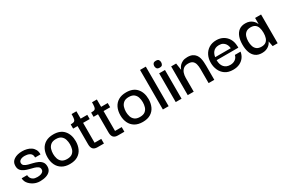

<svg xmlns="http://www.w3.org/2000/svg" viewBox="72 -1460 3485 2367"><g transform="rotate(-30 1815.0 -277.0)"><path d="M209 10Q181 10 154.5 2.5Q128 -5 105.5 -19Q83 -33 65.5 -51Q48 -69 38.5 -90.5Q29 -112 29 -136H107Q107 -135 108.5 -122Q110 -109 119 -92.5Q128 -76 148.5 -64Q169 -52 207 -52Q236 -52 256.5 -59Q277 -66 288 -78.5Q299 -91 298 -109Q298 -134 279 -148Q260 -162 230 -170.5Q200 -179 167 -187Q134 -195 104 -208.5Q74 -222 55.5 -245.5Q37 -269 38 -309Q38 -363 83.5 -392.5Q129 -422 199 -422Q233 -422 265 -414Q297 -406 322.5 -389Q348 -372 363.5 -344Q379 -316 378 -275H301Q302 -301 292.5 -317Q283 -333 267 -341.5Q251 -350 233.5 -353.5Q216 -357 200 -357Q160 -357 137 -342.5Q114 -328 114 -304Q114 -279 133 -265Q152 -251 182 -243Q212 -235 246 -227Q280 -219 310 -205.5Q340 -192 359 -168Q378 -144 378 -104Q378 -65 356.5 -40Q335 -15 297 -2.5Q259 10 209 10Z M635 10Q569 10 524 -17Q479 -44 456.5 -91.5Q434 -139 434 -199Q434 -261 456.5 -308.5Q479 -356 524 -383Q569 -410 636 -410Q734 -410 785 -352Q836 -294 836 -199Q836 -140 814.5 -92.5Q793 -45 748.5 -17.5Q704 10 635 10ZM635 -61Q684 -61 710 -82Q736 -103 745.5 -135.5Q755 -168 755 -202Q755 -236 745.5 -268.5Q736 -301 710 -322.5Q684 -344 635 -344Q588 -344 561.5 -322.5Q535 -301 525 -268.5Q515 -236 515 -202Q515 -168 525 -135.5Q535 -103 561.5 -82Q588 -61 635 -61Z M1030 0Q988 0 968 -22Q948 -44 948 -89V-359H1027V-66H1122V0ZM885 -349V-409Q908 -409 922.5 -412Q937 -415 944.5 -424.5Q952 -434 955 -455.5Q958 -477 958 -514H1027V-409H1121V-349Z M1321 0Q1279 0 1259 -22Q1239 -44 1239 -89V-359H1318V-66H1413V0ZM1176 -349V-409Q1199 -409 1213.5 -412Q1228 -415 1235.5 -424.5Q1243 -434 1246 -455.5Q1249 -477 1249 -514H1318V-409H1412V-349Z M1672 10Q1606 10 1561 -17Q1516 -44 1493.5 -91.5Q1471 -139 1471 -199Q1471 -261 1493.5 -308.5Q1516 -356 1561 -383Q1606 -410 1673 -410Q1771 -410 1822 -352Q1873 -294 1873 -199Q1873 -140 1851.5 -92.5Q1830 -45 1785.5 -17.5Q1741 10 1672 10ZM1672 -61Q1721 -61 1747 -82Q1773 -103 1782.5 -135.5Q1792 -168 1792 -202Q1792 -236 1782.5 -268.5Q1773 -301 1747 -322.5Q1721 -344 1672 -344Q1625 -344 1598.5 -322.5Q1572 -301 1562 -268.5Q1552 -236 1552 -202Q1552 -168 1562 -135.5Q1572 -103 1598.5 -82Q1625 -61 1672 -61Z M1961 0V-563H2043V0Z M2144 0V-409H2227V0ZM2186 -466Q2157 -466 2146.5 -481Q2136 -496 2136 -516Q2136 -535 2146.5 -549.5Q2157 -564 2186 -564Q2215 -564 2224.5 -549.5Q2234 -535 2234 -516Q2234 -496 2224.5 -481Q2215 -466 2186 -466Z M2315 0V-409H2386L2400 -314H2402Q2403 -318 2410 -333Q2417 -348 2433 -365.5Q2449 -383 2476 -396Q2503 -409 2544 -409Q2587 -409 2614.5 -395.5Q2642 -382 2658.5 -359.5Q2675 -337 2682 -309.5Q2689 -282 2691 -253.5Q2693 -225 2693 -200V0H2612V-201Q2612 -239 2604 -269.5Q2596 -300 2575 -317.5Q2554 -335 2512 -335Q2470 -335 2445.5 -315Q2421 -295 2410.5 -263.5Q2400 -232 2400 -195V0Z M2959 10Q2890 10 2846 -20.5Q2802 -51 2781 -99.5Q2760 -148 2760 -200Q2759 -259 2782.5 -307Q2806 -355 2850.5 -383Q2895 -411 2957 -411Q3011 -411 3053 -387.5Q3095 -364 3120 -321.5Q3145 -279 3147 -221Q3148 -218 3148 -209.5Q3148 -201 3148 -195H2839Q2839 -131 2870.5 -95.5Q2902 -60 2958 -60Q3000 -60 3029.5 -81.5Q3059 -103 3066 -139H3147Q3141 -97 3117 -63Q3093 -29 3053 -9.5Q3013 10 2959 10ZM2842 -236H3064Q3063 -247 3058.5 -265Q3054 -283 3042 -300.5Q3030 -318 3009 -330Q2988 -342 2955 -342Q2925 -342 2904 -332Q2883 -322 2870 -305.5Q2857 -289 2850.5 -270.5Q2844 -252 2842 -236Z M3370 9Q3314 9 3278.5 -18Q3243 -45 3226.5 -92Q3210 -139 3210 -200Q3210 -263 3227 -310.5Q3244 -358 3279.5 -385Q3315 -412 3370 -412Q3404 -412 3428 -402.5Q3452 -393 3468 -379Q3484 -365 3494 -350.5Q3504 -336 3508 -325H3510V-409H3595V0H3524L3510 -73H3508Q3504 -62 3494 -48Q3484 -34 3467.5 -21Q3451 -8 3427 0.5Q3403 9 3370 9ZM3403 -62Q3443 -62 3466 -79.5Q3489 -97 3499 -128Q3509 -159 3509 -199Q3509 -242 3498.5 -273Q3488 -304 3465 -320.5Q3442 -337 3403 -337Q3362 -337 3337.5 -318.5Q3313 -300 3302.5 -269Q3292 -238 3292 -200Q3292 -161 3302.5 -129.5Q3313 -98 3337.5 -80Q3362 -62 3403 -62Z"/></g></svg>

Font: Darker Grotesque Light SemiBold
Style: Regular
Weight: 600
Version: Version 1.000;gftools[0.9.28]